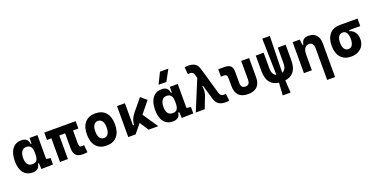

<svg xmlns="http://www.w3.org/2000/svg" viewBox="-23 -1792 5906 3014"><g transform="rotate(-20 2929.5 -285.0)"><path d="M228.5 9.8Q131.3 9.8 77.6 -58.3Q23.9 -126.5 23.9 -253.9Q23.9 -384.3 77.9 -455.8Q131.8 -527.3 230.5 -527.3Q284.7 -527.3 314.5 -501.7Q344.2 -476.1 349.6 -423.8H395.5L365.2 -274.9Q365.2 -338.9 341.1 -370.8Q316.9 -402.8 268.1 -402.8Q217.8 -402.8 190.4 -364Q163.1 -325.2 163.1 -253.9Q163.1 -114.7 269 -114.7Q322.8 -114.7 344 -146.7Q365.2 -178.7 365.2 -242.7V-267.1L400.4 -93.8H351.6Q348.6 -59.6 332.5 -36.4Q316.4 -13.2 290 -1.7Q263.7 9.8 228.5 9.8ZM374 4.9 365.2 -151.9V-254.4H497.6V-118.2L568.8 -107.4V0ZM365.2 -211.4V-517.6H497.6V-212.4Z M1063.5 9.8Q985.2 9.8 950.4 -28.6Q915.5 -66.9 915.5 -151.4V-517.6H1047.4V-189Q1047.4 -150.4 1055.8 -133.1Q1064.3 -115.7 1092.8 -115.7Q1101.1 -115.7 1110.2 -116.7Q1119.4 -117.7 1131.3 -119.6L1143.1 3.9Q1122.6 7.3 1106 8.5Q1089.4 9.8 1063.5 9.8ZM686 0V-517.6H817.9V0ZM611.8 -394.5V-517.6H1136.2V-394.5Z M1464.8 9.8Q1353 9.8 1291.5 -60.5Q1230 -130.9 1230 -258.8Q1230 -387.2 1291.5 -457.3Q1353 -527.3 1464.8 -527.3Q1576.7 -527.3 1638.2 -457.3Q1699.7 -387.2 1699.7 -258.8Q1699.7 -130.9 1638.2 -60.5Q1576.7 9.8 1464.8 9.8ZM1465.1 -115.7Q1510.3 -115.7 1534.9 -153.1Q1559.6 -190.5 1559.6 -258.9Q1559.6 -327.6 1534.9 -364.7Q1510.3 -401.9 1464.8 -401.9Q1419.9 -401.9 1395 -364.7Q1370.1 -327.5 1370.1 -258.8Q1370.1 -190.4 1395 -153.1Q1419.9 -115.7 1465.1 -115.7Z M1949.2 0 1930.7 -148.4H1977.5Q1979 -197.3 1998 -242.9Q2017.1 -288.6 2052.7 -331.5L2214.4 -527.3L2311.5 -444.8ZM1826.7 0V-517.6H1959V-52.2L1949.2 0ZM2167 0 2017.6 -228.5 2127 -296.9 2327.6 0Z M2572.3 9.8Q2475.1 9.8 2421.4 -58.3Q2367.7 -126.5 2367.7 -253.9Q2367.7 -384.3 2421.6 -455.8Q2475.6 -527.3 2574.2 -527.3Q2628.4 -527.3 2658.2 -501.7Q2688 -476.1 2693.4 -423.8H2739.3L2709 -274.9Q2709 -338.9 2684.8 -370.8Q2660.6 -402.8 2611.8 -402.8Q2561.5 -402.8 2534.2 -364Q2506.8 -325.2 2506.8 -253.9Q2506.8 -114.7 2612.8 -114.7Q2666.5 -114.7 2687.7 -146.7Q2709 -178.7 2709 -242.7V-267.1L2744.1 -93.8H2695.3Q2692.4 -59.6 2676.3 -36.4Q2660.2 -13.2 2633.8 -1.7Q2607.4 9.8 2572.3 9.8ZM2717.8 4.9 2709 -151.9V-254.4H2841.3V-118.2L2912.6 -107.4V0ZM2709 -211.4V-517.6H2841.3V-212.4ZM2554.7 -609.4 2645.5 -794.9H2785.6L2685.1 -609.4Z M3451.2 9.8Q3381.3 9.8 3337.6 -18.3Q3293.9 -46.4 3272 -122.6L3146 -560.5Q3137.7 -590.8 3120.6 -601.1Q3103.5 -611.3 3078.6 -611.3Q3063.5 -611.3 3043.9 -607.4L3032.2 -726.6Q3061 -732.4 3092.3 -732.4Q3161.1 -732.4 3203.9 -705.6Q3246.6 -678.7 3267.6 -605.5L3392.6 -170.4Q3400.9 -140.6 3419.7 -126Q3438.5 -111.3 3464.8 -111.3Q3480 -111.3 3499.5 -115.2L3511.2 3.9Q3482.4 9.8 3451.2 9.8ZM2954.1 0 3166 -512.7 3256.8 -370.6 3190.9 -350.6Q3200.7 -308.6 3196.3 -268.3Q3191.9 -228 3178.7 -194.3L3104 0Z M3828.1 9.8Q3622.1 9.8 3622.1 -200.2V-326.2Q3622.1 -363.8 3609.9 -379.2Q3597.7 -394.5 3567.4 -394.5H3518.1V-517.6H3615.7Q3692.4 -517.6 3723.4 -487.1Q3754.4 -456.5 3754.4 -380.9V-204.1Q3754.4 -115.7 3828.1 -115.7Q3901.4 -115.7 3901.4 -204.1V-517.6H4033.7V-200.2Q4033.7 9.8 3828.1 9.8Z M4394.5 9.8Q4145 9.8 4145 -258.8V-517.6H4276.4V-258.8Q4276.4 -114.7 4394.5 -114.7Q4512.7 -114.7 4512.7 -258.8V-517.6H4644V-258.8Q4644 9.8 4394.5 9.8ZM4329.1 214.8 4346.7 -68.8 4331.5 -732.4H4457.5L4442.4 -68.8L4460 214.8Z M5067.4 224.6V-304.2Q5067.4 -351.6 5048.1 -377.2Q5028.8 -402.8 4993 -402.8Q4893.6 -402.8 4893.6 -258.3L4863.3 -423.8H4906.2Q4913.6 -476.1 4941.9 -501.7Q4970.2 -527.3 5027.8 -527.3Q5109.9 -527.3 5154.8 -477.5Q5199.7 -427.7 5199.7 -336.9V224.6ZM4761.2 0V-517.6H4879.4L4893.6 -408.2V0Z M5549.3 9.8Q5439 9.8 5377.9 -59.1Q5316.9 -127.9 5316.9 -253.9Q5316.9 -379.4 5377.9 -448.5Q5439 -517.6 5549.3 -517.6L5658.7 -486.8V-372.6Q5692.4 -366.7 5719.2 -342.8Q5746.1 -318.8 5761.5 -282Q5776.9 -245.1 5776.9 -201.2Q5776.9 -137.7 5748.5 -90.3Q5720.2 -43 5669.2 -16.6Q5618.2 9.8 5549.3 9.8ZM5549.3 -115.7Q5591.3 -115.7 5614 -151.6Q5636.7 -187.5 5636.7 -253.9Q5636.7 -320.3 5614 -356.2Q5591.3 -392.1 5549.3 -392.1Q5504.9 -392.1 5481 -356.2Q5457 -320.3 5457 -253.9Q5457 -187.5 5481 -151.6Q5504.9 -115.7 5549.3 -115.7ZM5549.3 -392.1V-517.6H5844.7V-392.1Z"/></g></svg>

Font: Cascadia Mono
Style: Regular
Weight: 400
Monospace: yes
Designer: Aaron Bell
Foundry: Saja Typeworks
Version: Version 2102.003